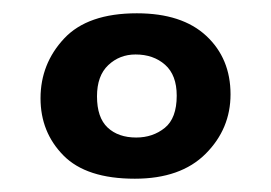

<svg xmlns="http://www.w3.org/2000/svg" viewBox="-20 -813 408 289"><path d="M183 -544Q110 -544 75.5 -579Q41 -614 41 -665Q41 -717 76.5 -755Q112 -793 186 -793Q254 -793 290.5 -759Q327 -725 327 -671Q327 -619 289.5 -581.5Q252 -544 183 -544ZM185 -606Q210 -606 228 -620.5Q246 -635 246 -669Q246 -700 228.5 -715.5Q211 -731 184 -731Q160 -731 143 -715Q126 -699 126 -668Q126 -636 142 -621Q158 -606 185 -606Z"/></svg>

Font: Literata 36pt ExtraBold
Style: Regular
Weight: 800
Designer: Latin by Veronika Burian and Jose Scaglione. Greek by Irene Vlachou. Cyrillic by Vera Evstafieva.
Foundry: TypeTogether
Version: Version 3.002